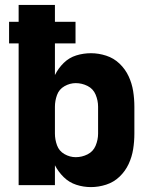

<svg xmlns="http://www.w3.org/2000/svg" viewBox="-20 -755 616 783"><path d="M351 8Q382 8 413 -2Q444 -12 467.5 -34.5Q491 -57 504.5 -86Q518 -115 523 -146.5Q528 -178 528 -210V-320Q528 -352 523 -383.5Q518 -415 504.5 -444Q491 -473 467.5 -495.5Q444 -518 413 -528Q382 -538 351 -538Q320 -538 291 -529Q262 -520 240 -498.5Q218 -477 204 -449V-578H288V-666H204V-735H56V-666H17V-578H56V0H204V-81Q218 -54 240 -32.5Q262 -11 291 -1.5Q320 8 351 8ZM289 -114Q265 -114 243 -126.5Q221 -139 212.5 -162.5Q204 -186 204 -210V-320Q204 -344 212.5 -367.5Q221 -391 243 -403.5Q265 -416 289 -416Q314 -416 337 -404.5Q360 -393 370 -369Q380 -345 380 -320V-210Q380 -185 370 -161Q360 -137 337 -125.5Q314 -114 289 -114Z"/></svg>

Font: Iosevka Sparkle Heavy
Style: Regular
Weight: 900
Designer: Belleve Invis
Foundry: Belleve Invis
Version: Version 4.5.0; ttfautohint (v1.8.3)